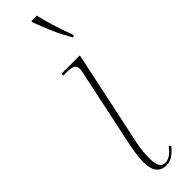

<svg xmlns="http://www.w3.org/2000/svg" viewBox="-272 -755 754 754"><g transform="rotate(-45 105.5 -378.0)"><path d="M108 10Q53 10 53 -63Q53 -89 58.5 -121Q64 -153 70 -181L133 -478Q136 -492 136 -500Q136 -513 125.5 -519.5Q115 -526 85 -526H70L73 -536H173L89 -139Q83 -109 81.5 -90Q80 -71 80 -60Q80 -32 87 -16Q94 0 113 0Q140 0 169 -38L176 -31Q160 -12 144.5 -1Q129 10 108 10ZM203 -606Q178 -650 163.5 -684Q149 -718 134 -758V-766H164Q170 -738 182.5 -697Q195 -656 211 -614V-606Z"/></g></svg>

Font: Noto Serif Display ExtraCondensed Thin
Style: Italic
Weight: 100
Width: 2
Italic angle: -12°
Designer: Monotype Design Team
Foundry: Monotype Imaging Inc.
Version: Version 2.009